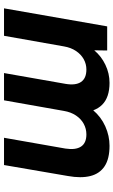

<svg xmlns="http://www.w3.org/2000/svg" viewBox="180 -758 578 979"><g transform="rotate(90 469.5 -269.0)"><path d="M23 0 115 -526H238L237 -460Q267 -496 311 -517Q355 -538 403 -538Q440 -538 468 -528.5Q496 -519 514.5 -500.5Q533 -482 543 -455Q577 -495 625 -516.5Q673 -538 724 -538Q790 -538 828 -513Q866 -488 878 -440.5Q890 -393 878 -326L822 0H683L738 -313Q746 -365 728 -392.5Q710 -420 666 -420Q637 -420 612 -406.5Q587 -393 569.5 -367Q552 -341 546 -305L492 0H353L408 -313Q417 -365 398.5 -392.5Q380 -420 335 -420Q307 -420 282.5 -406.5Q258 -393 240.5 -367Q223 -341 217 -305L163 0Z"/></g></svg>

Font: DM Sans 9pt ExtraBold
Style: Italic
Weight: 800
Italic angle: -10°
Version: Version 4.004;gftools[0.9.30]